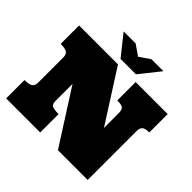

<svg xmlns="http://www.w3.org/2000/svg" viewBox="-218 -1125 1339 1339"><g transform="rotate(45 452.0 -455.0)"><path d="M894 -719.2V-538.1Q851.1 -538.1 837.6 -523.9Q824.2 -509.8 824.2 -482.9V0H530.8L275.9 -398.9V-230Q275.9 -198.2 294.4 -189.7Q313 -181.2 356 -181.2V0H20V-181.2Q63 -181.2 81.5 -192.6Q100.1 -204.1 100.1 -235.8V-482.9Q100.1 -515.1 81.5 -526.6Q63 -538.1 20 -538.1V-719.2H403.8L647.9 -336.9V-482.9Q647.9 -515.1 634.5 -526.6Q621.1 -538.1 578.1 -538.1V-719.2ZM269 -909.7H387.7L464.8 -856L543 -909.7H661.6L541 -758.8H389.6Z"/></g></svg>

Font: Ultra
Style: Regular
Weight: 400
Designer: Astigmatic (AOETI)
Foundry: Astigmatic (AOETI)
Version: Version 1.000